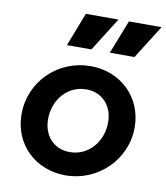

<svg xmlns="http://www.w3.org/2000/svg" viewBox="-90 -887 843 974"><g transform="rotate(10 331.5 -400.5)"><path d="M313 12C479 12 617 -121 617 -288C617 -444 498 -556 344 -556C176 -556 40 -424 40 -256C40 -99 159 12 313 12ZM177 -254C177 -354 246 -436 343 -436C425 -436 480 -375 480 -290C480 -190 410 -108 314 -108C231 -108 177 -169 177 -254ZM206 -640H332L441 -813H273ZM427 -640H554L663 -813H495Z"/></g></svg>

Font: Mluvka Bold
Style: Italic
Weight: 700
Italic angle: -8°
Designer: Modified by Jiří Krblich, Original typeface by Gumpita Rahayu
Foundry: Gumpita Rahayu & Jiří Krblich
Version: Version 2.000;Glyphs 3.1.1 (3134)